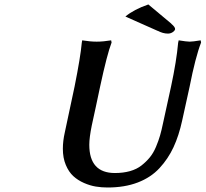

<svg xmlns="http://www.w3.org/2000/svg" viewBox="-20 -832 923 862"><path d="M748 -443.8Q772.5 -558.1 779.8 -640.1Q779.8 -640.6 781 -645.5Q782.2 -650.4 782.2 -650.9Q818.4 -645 832 -645Q844.7 -645 880.9 -650.9L882.8 -641.1Q857.4 -575.7 831.1 -441.9L797.9 -291Q783.2 -223.1 759 -171.1Q734.9 -119.1 696 -77.1Q657.2 -35.2 598.4 -12.7Q539.6 9.8 462.9 9.8Q436 9.8 410.4 5.6Q384.8 1.5 357.2 -10.5Q329.6 -22.5 309.1 -41.3Q288.6 -60.1 275.4 -91.6Q262.2 -123 262.2 -164.1Q262.2 -199.2 271 -237.8Q309.6 -417 314.9 -443.8Q341.3 -575.7 347.2 -640.1Q347.2 -640.6 348.1 -645.5Q349.1 -650.4 349.1 -650.9Q385.3 -645 414.1 -645Q443.4 -645 479 -650.9L481 -641.1Q460.9 -589.4 429.2 -441.9Q423.8 -415 410.9 -355.5Q397.9 -295.9 392.1 -269Q380.9 -214.4 380.9 -182.1Q380.9 -55.2 496.1 -55.2Q533.2 -55.2 563.5 -63.7Q593.8 -72.3 615.2 -89.1Q636.7 -106 652.8 -125.7Q668.9 -145.5 680.4 -172.9Q691.9 -200.2 698.7 -224.1Q705.6 -248 711.9 -278.8ZM646 -812 750 -725.1H749Q767.6 -710 766.1 -700.2Q763.7 -692.9 754.4 -687Q745.1 -681.2 733.9 -681.2Q711.4 -681.2 688 -693.8L689 -692.9Q666.5 -703.1 616 -725.3Q565.4 -747.6 543 -757.8Q580.1 -789.1 646 -812Z"/></svg>

Font: Linear Smooth
Style: Bold Italic
Weight: 700
Designer: Philipp H. Poll, Flanker
Foundry: Philipp H. Poll, reworked by Flanker
Version: Version 1.061 | FøM Fix